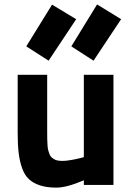

<svg xmlns="http://www.w3.org/2000/svg" viewBox="-20 -838 601 870"><path d="M359.9 -499H494.1V0H359.9V-21Q281.7 12.2 235.8 12.2Q192.4 12.2 161.6 2.2Q130.9 -7.8 111.1 -26.1Q91.3 -44.4 80.1 -76.2Q68.8 -107.9 64.5 -145.8Q60.1 -183.6 60.1 -237.8V-499H193.8V-237.8Q193.8 -218.3 194.1 -206.3Q194.3 -194.3 195.3 -179.9Q196.3 -165.5 198.5 -157.2Q200.7 -148.9 204.1 -139.9Q207.5 -130.9 212.6 -126Q217.8 -121.1 225.1 -116.7Q232.4 -112.3 241.9 -110.6Q251.5 -108.9 264.2 -108.9Q278.8 -108.9 302.7 -113Q326.7 -117.2 343.3 -121.6L359.9 -126ZM303.2 -627.9 419.9 -817.9 528.8 -751 403.8 -563ZM99.1 -627.9 215.8 -816.9 325.2 -751 200.2 -563Z"/></svg>

Font: TitilliumText25L
Style: 999 wt
Weight: 900
Designer: Accademia di Belle Arti di Urbino and others
Foundry: Accademia di Belle Arti di Urbino and others.
Version: Version 25.000